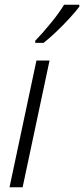

<svg xmlns="http://www.w3.org/2000/svg" viewBox="-20 -786 353 806"><path d="M20 0 133 -532H188L75 0ZM128 -615Q160 -648 194.5 -690.5Q229 -733 249 -766H313V-758Q298 -738 272 -709.5Q246 -681 216.5 -653Q187 -625 163 -606H128Z"/></svg>

Font: Noto Sans SemiCondensed Light
Style: Italic
Weight: 300
Width: 4
Italic angle: -12°
Designer: Monotype Design Team
Foundry: Monotype Imaging Inc.
Version: Version 2.013; ttfautohint (v1.8.4.7-5d5b)